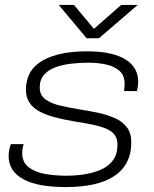

<svg xmlns="http://www.w3.org/2000/svg" viewBox="-20 -746 625 778"><path d="M247 12Q192 12 149 4.5Q106 -3 76 -19Q46 -35 30.5 -58.5Q15 -82 15 -114Q15 -126 17.5 -138.5Q20 -151 24 -162H76Q74 -158 72 -146.5Q70 -135 70 -126Q70 -88 96.5 -68Q123 -48 163.5 -41Q204 -34 247 -34Q290 -34 327.5 -40.5Q365 -47 394 -61Q423 -75 439.5 -99Q456 -123 456 -159Q456 -184 444.5 -199.5Q433 -215 410.5 -224.5Q388 -234 357 -240.5Q326 -247 287 -253Q239 -261 201.5 -271Q164 -281 138 -295.5Q112 -310 98.5 -331.5Q85 -353 85 -383Q85 -415 97.5 -443Q110 -471 139 -492Q168 -513 216 -525.5Q264 -538 334 -538Q390 -538 429 -528.5Q468 -519 492.5 -502.5Q517 -486 528.5 -464Q540 -442 540 -416Q540 -406 539 -398.5Q538 -391 535 -377H483Q483 -385 484 -391.5Q485 -398 485 -405Q485 -441 463.5 -459.5Q442 -478 408.5 -485Q375 -492 337 -492Q303 -492 268.5 -488Q234 -484 205 -473.5Q176 -463 158.5 -443Q141 -423 141 -391Q141 -361 163.5 -344Q186 -327 222.5 -318.5Q259 -310 300 -303Q340 -297 377.5 -289Q415 -281 445.5 -267.5Q476 -254 494 -230.5Q512 -207 512 -169Q512 -122 493.5 -87.5Q475 -53 440.5 -31Q406 -9 357 1.5Q308 12 247 12ZM538 -726 381 -591H331L218 -726H280L369 -619H349L471 -726Z"/></svg>

Font: Archivo Expanded Thin
Style: Italic
Weight: 250
Width: 7
Italic angle: -10°
Designer: Hector Gatti
Foundry: Omnibus-Type
Version: Version 2.001